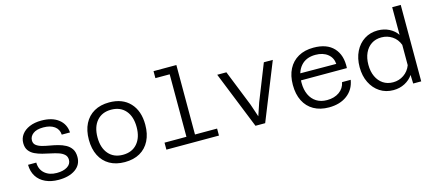

<svg xmlns="http://www.w3.org/2000/svg" viewBox="-54 -1249 4009 1778"><g transform="rotate(-15 1950.0 -360.5)"><path d="M340 12Q268 12 214 -13Q160 -38 130.5 -84.5Q101 -131 100 -196H179Q180 -130 224 -92Q268 -54 339 -54Q402 -54 440 -78Q478 -102 478 -143Q478 -175 457.5 -194Q437 -213 404.5 -224Q372 -235 332.5 -243Q293 -251 254 -261Q215 -271 182.5 -286.5Q150 -302 129.5 -329.5Q109 -357 109 -401Q109 -447 135 -482.5Q161 -518 209.5 -539Q258 -560 325 -560Q427 -560 487.5 -513Q548 -466 553 -385H474Q471 -437 431.5 -465.5Q392 -494 325 -494Q260 -494 226.5 -468Q193 -442 193 -404Q193 -375 213 -358.5Q233 -342 266 -332.5Q299 -323 338.5 -316.5Q378 -310 417 -300Q456 -290 488.5 -272.5Q521 -255 541 -225.5Q561 -196 561 -148Q561 -73 500.5 -30.5Q440 12 340 12Z M974 12Q890 12 829.5 -22.5Q769 -57 736.5 -121.5Q704 -186 704 -274Q704 -363 736.5 -427Q769 -491 829.5 -525.5Q890 -560 974 -560Q1101 -560 1173 -483.5Q1245 -407 1245 -274Q1245 -186 1212.5 -121.5Q1180 -57 1119.5 -22.5Q1059 12 974 12ZM974 -58Q1062 -58 1112 -116Q1162 -174 1162 -274Q1162 -375 1112 -432.5Q1062 -490 974 -490Q887 -490 837 -432.5Q787 -375 787 -274Q787 -174 837 -116Q887 -58 974 -58Z M1584 0V-733H1666V0ZM1374 0V-67H1878V0ZM1447 -666V-733H1625V-666Z M2228 0 2008 -548H2096L2235 -200L2276 -78L2317 -200L2455 -548H2541L2321 0Z M2931 12Q2847 12 2786 -22.5Q2725 -57 2692.5 -121.5Q2660 -186 2660 -275Q2660 -364 2693 -427.5Q2726 -491 2787 -525.5Q2848 -560 2933 -560Q3061 -560 3126 -490Q3191 -420 3184 -297H2726V-362L3099 -360Q3095 -420 3050 -455.5Q3005 -491 2933 -491Q2843 -491 2793 -433.5Q2743 -376 2743 -273Q2743 -208 2765.5 -159.5Q2788 -111 2830 -84.5Q2872 -58 2931 -58Q3001 -58 3048.5 -91.5Q3096 -125 3107 -183H3190Q3175 -92 3106 -40Q3037 12 2931 12Z M3549 -560Q3608 -560 3657 -535.5Q3706 -511 3735 -468V-733H3817V0H3740L3737 -83Q3708 -40 3659 -14Q3610 12 3549 12Q3476 12 3420 -24.5Q3364 -61 3332 -125.5Q3300 -190 3300 -274Q3300 -359 3332 -423.5Q3364 -488 3420 -524Q3476 -560 3549 -560ZM3565 -59Q3622 -59 3668 -90.5Q3714 -122 3735 -177V-372Q3714 -428 3668 -458.5Q3622 -489 3565 -489Q3510 -489 3469.5 -462.5Q3429 -436 3406.5 -387.5Q3384 -339 3384 -274Q3384 -210 3406.5 -161.5Q3429 -113 3469.5 -86Q3510 -59 3565 -59Z"/></g></svg>

Font: Azeret Mono Thin Light
Style: Regular
Weight: 300
Version: Version 1.002